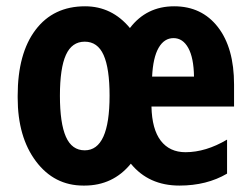

<svg xmlns="http://www.w3.org/2000/svg" viewBox="-20 -574 788 604"><path d="M544.4 9.8Q447.8 9.8 391.6 -59.1Q335.4 9.8 245.6 9.8Q243.7 9.8 242.2 9.8Q150.4 9.8 93 -66.7Q35.6 -143.1 35.6 -266.6Q35.6 -270 35.6 -272.9Q35.6 -405.8 91.8 -480Q147.9 -554.2 247.6 -554.2Q332 -554.2 388.7 -485.8Q440.9 -554.2 527.8 -554.2Q614.7 -554.2 665.5 -488.8Q716.3 -423.3 716.3 -308.1V-238.8H456.5Q458 -167.5 485.8 -131.3Q513.7 -95.2 563.5 -95.2Q627.4 -95.2 694.3 -134.8V-27.8Q630.4 9.8 544.4 9.8ZM458.5 -333H590.3Q589.4 -392.1 572.3 -423.1Q555.2 -454.1 525.9 -454.1Q496.6 -454.1 479 -423.6Q461.4 -393.1 458.5 -333ZM246.6 -101.1Q324.7 -101.1 324.7 -272.9Q324.7 -358.9 305.9 -400.9Q287.1 -442.9 246.6 -442.9Q206.1 -442.9 187.3 -401.1Q168.5 -359.4 168.5 -272.9Q168.5 -186.5 187.3 -143.8Q206.1 -101.1 246.6 -101.1Z"/></svg>

Font: Open Sans Hebrew Condensed
Style: Bold
Weight: 700
Width: 3
Foundry: Ascender Corporation, Yanek Iontef
Version: Version 2.001;PS 002.001;hotconv 1.0.70;makeotf.lib2.5.58329